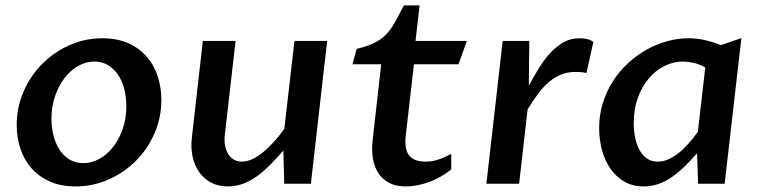

<svg xmlns="http://www.w3.org/2000/svg" viewBox="-20 -666 2757 696"><path d="M253.9 9.8Q200.2 9.8 160.2 -8.3Q120.1 -26.4 93.5 -56.9Q66.9 -87.4 53.7 -127.7Q40.5 -168 40.5 -212.9Q40.5 -276.4 65.2 -333.5Q89.8 -390.6 132.3 -433.6Q174.8 -476.6 231.2 -502Q287.6 -527.3 351.1 -527.3Q405.3 -527.3 445.3 -509.3Q485.4 -491.2 512 -460.4Q538.6 -429.7 551.8 -389.2Q564.9 -348.6 564.9 -303.7Q564.9 -239.3 540 -182.4Q515.1 -125.5 472.4 -82.8Q429.7 -40 373.3 -15.1Q316.9 9.8 253.9 9.8ZM282.2 -74.7Q313 -74.7 341.1 -90.6Q369.1 -106.4 390.6 -134Q412.1 -161.6 425 -199.2Q438 -236.8 438 -280.8Q438 -313 430.7 -342.3Q423.3 -371.6 408.7 -393.8Q394 -416 372.3 -429.4Q350.6 -442.9 322.3 -442.9Q291 -442.9 262.9 -426.8Q234.9 -410.6 213.4 -382.3Q191.9 -354 179.2 -316.2Q166.5 -278.3 166.5 -235.4Q166.5 -203.1 174.1 -173.8Q181.6 -144.5 196.3 -122.6Q210.9 -100.6 232.4 -87.6Q253.9 -74.7 282.2 -74.7Z M1106.9 0H1010.3L1007.3 -120.1Q984.4 -94.2 961.7 -70.8Q939 -47.4 914.6 -29.3Q890.1 -11.2 863.3 -0.7Q836.4 9.8 806.2 9.8Q770.5 9.8 744.1 -4.6Q717.8 -19 701.2 -43.2Q684.6 -67.4 678 -99.1Q671.4 -130.9 675.3 -165.5L715.3 -517.6H834L794.9 -176.8Q792.5 -157.2 795.7 -139.6Q798.8 -122.1 806.6 -108.9Q814.5 -95.7 827.1 -87.9Q839.8 -80.1 856.9 -80.1Q875 -80.1 894.5 -89.1Q914.1 -98.1 933.8 -114.3Q953.6 -130.4 973.1 -152.1Q992.7 -173.8 1010.7 -199.2L1047.4 -517.6H1166Z M1361.8 -433.1H1257.8L1272.9 -488.8Q1312.5 -498.5 1337.2 -510.7Q1361.8 -522.9 1379.2 -540.8Q1396.5 -558.6 1410.9 -584.2Q1425.3 -609.9 1444.3 -646.5H1501L1486.3 -517.6H1672.4L1642.1 -433.1H1480.5L1450.7 -173.3Q1445.3 -125 1463.1 -102.5Q1481 -80.1 1522.5 -80.1Q1546.4 -80.1 1567.9 -87.2Q1589.4 -94.2 1615.7 -108.4V-51.8Q1578.1 -21.5 1534.4 -5.9Q1490.7 9.8 1451.2 9.8Q1415 9.8 1390.4 -3.2Q1365.7 -16.1 1351.1 -39.1Q1336.4 -62 1331.5 -93.3Q1326.7 -124.5 1331.1 -160.6Z M1802.2 -517.6H1898.9Q1897.9 -476.6 1897.7 -436.3Q1897.5 -396 1897 -355.5Q1912.1 -383.3 1930.2 -413.6Q1948.2 -443.8 1970.2 -469Q1992.2 -494.1 2019.5 -510.7Q2046.9 -527.3 2081.1 -527.3Q2095.2 -527.3 2108.6 -524.2Q2122.1 -521 2130.9 -514.2L2106 -401.4Q2094.7 -403.8 2085.2 -404.5Q2075.7 -405.3 2066.4 -405.3Q2037.1 -405.3 2013.4 -395.5Q1989.7 -385.7 1969.2 -368.2Q1948.7 -350.6 1930.2 -325.4Q1911.6 -300.3 1892.6 -269.5L1861.8 0H1743.2Z M2536.6 -421.4Q2514.2 -434.1 2492.9 -438.5Q2471.7 -442.9 2456.1 -442.9Q2421.4 -442.9 2389.2 -427Q2356.9 -411.1 2332 -381.8Q2307.1 -352.5 2292.2 -311.5Q2277.3 -270.5 2277.3 -220.2Q2277.3 -192.4 2282.5 -167Q2287.6 -141.6 2298.1 -122.3Q2308.6 -103 2325 -91.6Q2341.3 -80.1 2364.3 -80.1Q2382.8 -80.1 2401.4 -87.9Q2419.9 -95.7 2438.5 -110.1Q2457 -124.5 2474.9 -144.3Q2492.7 -164.1 2509.8 -188.5ZM2606.9 0H2510.7L2506.8 -110.4Q2482.9 -83 2460.2 -61Q2437.5 -39.1 2414.1 -23.2Q2390.6 -7.3 2366 1.2Q2341.3 9.8 2313.5 9.8Q2273.4 9.8 2243.2 -7.8Q2212.9 -25.4 2192.6 -54.7Q2172.4 -84 2162.1 -122.1Q2151.9 -160.2 2151.9 -201.7Q2151.9 -249 2165 -291.7Q2178.2 -334.5 2201.2 -370.6Q2224.1 -406.7 2255.4 -435.8Q2286.6 -464.8 2322.5 -485.1Q2358.4 -505.4 2397.7 -516.4Q2437 -527.3 2476.1 -527.3Q2531.7 -527.3 2593.3 -502.4L2667.5 -527.8Z"/></svg>

Font: Proza Libre
Style: Medium Italic
Weight: 500
Designer: Jasper de Waard
Foundry: Jasper de Waard
Version: Version 1.000; ttfautohint (v1.4.1.8-43bc)